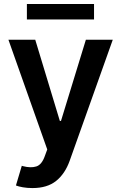

<svg xmlns="http://www.w3.org/2000/svg" viewBox="-20 -748 616 976"><path d="M145 208Q118.7 208 96.4 204.1Q74.2 200.2 61 194.8L90.8 94.7L97.2 96.7Q136.7 106.9 164.6 98.1Q192.4 89.4 208 44.9L220.2 11.7L22.9 -545.9H159.2L284.2 -133.3H290L416.5 -545.9H553.2L334 69.8Q310.5 135.3 265.4 171.6Q220.2 208 145 208ZM458 -727.5V-648.9H116.7V-727.5Z"/></svg>

Font: Inter Semi Bold
Style: Regular
Weight: 600
Designer: Rasmus Andersson
Foundry: rsms
Version: Version 4.000;git-e0f93cc